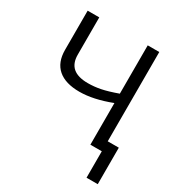

<svg xmlns="http://www.w3.org/2000/svg" viewBox="-205 -860 1126 1195"><g transform="rotate(30 357.5 -262.0)"><path d="M590.8 0H508.8V-299.3Q383.3 -251 284.2 -251Q183.1 -251 130.1 -296.9Q77.1 -342.8 77.1 -432.6V-713.9H160.6V-446.3Q160.6 -384.3 196 -354Q231.4 -323.7 303.2 -323.7Q348.6 -323.7 394 -332.8Q439.5 -341.8 508.8 -366.7V-713.9H591.8V-72.3H671.4V189.9H590.8Z"/></g></svg>

Font: Viking Open Sans
Style: Regular
Weight: 400
Foundry: Ascender Corporation
Version: Version 2.001